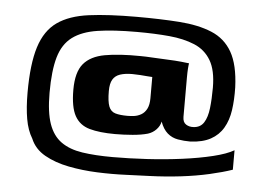

<svg xmlns="http://www.w3.org/2000/svg" viewBox="-43 -530 887 639"><g transform="rotate(5 400.5 -210.0)"><path d="M394 -424Q316 -424 263.5 -416Q211 -408 179.5 -384.5Q148 -361 135 -316Q122 -271 122 -197Q122 -132 135.5 -93.5Q149 -55 177 -35Q205 -15 248 -8.5Q291 -2 350 -2Q404 -2 464 -5.5Q524 -9 581 -16.5Q638 -24 683 -35Q728 -46 752 -60Q752 -43 752 -27.5Q752 -12 752 5Q720 16 676 26Q632 36 581.5 42Q531 48 477 50Q444 51 398 53Q352 55 302.5 53Q253 51 207 42Q161 33 126.5 13.5Q92 -6 78 -40Q62 -66 55.5 -103.5Q49 -141 49 -191Q49 -287 67 -344Q85 -401 125 -429Q165 -457 230 -465.5Q295 -474 389 -474Q469 -474 532 -469.5Q595 -465 640 -446.5Q685 -428 709 -386Q733 -344 736 -269Q737 -227 732 -192.5Q727 -158 712 -132.5Q697 -107 670.5 -92.5Q644 -78 603 -76Q581 -76 561 -79.5Q541 -83 526 -96Q511 -109 502 -134Q499 -119 487.5 -107Q476 -95 460 -90Q439 -84 409.5 -81.5Q380 -79 351 -79Q299 -79 265.5 -88.5Q232 -98 216 -127Q200 -156 200 -214Q200 -273 223.5 -301Q247 -329 294.5 -337.5Q342 -346 413 -345Q429 -345 453.5 -343.5Q478 -342 504 -341Q530 -340 549.5 -338Q569 -336 576 -335Q575 -332 574 -318.5Q573 -305 573 -288Q573 -255 573 -222Q573 -189 573 -156Q573 -138 584 -131Q595 -124 609 -125Q632 -126 643.5 -144Q655 -162 658.5 -193Q662 -224 662 -261Q662 -319 642.5 -352Q623 -385 587 -400Q551 -415 502.5 -419.5Q454 -424 394 -424ZM458 -279Q454 -279 442.5 -280Q431 -281 417.5 -282Q404 -283 391 -283Q367 -283 350.5 -277.5Q334 -272 326 -258.5Q318 -245 318 -220Q318 -185 324.5 -168.5Q331 -152 346.5 -147.5Q362 -143 387 -143Q397 -143 409 -144.5Q421 -146 432.5 -152.5Q444 -159 451 -172.5Q458 -186 458 -208Z"/></g></svg>

Font: r_Genos
Style: Bold
Weight: 700
Designer: Robert E. Leuschke
Foundry: Robert E. Leuschke
Version: Version 2.000;June 29, 2024;FontCreator 14.0.0.2814 32-bit